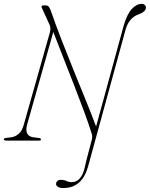

<svg xmlns="http://www.w3.org/2000/svg" viewBox="-27 -728 776 994"><path d="M613.5 -596Q631 -655.5 655.5 -681.8Q680 -708 706.5 -708Q716.5 -708 722.8 -702.2Q729 -696.5 728.5 -688.5Q728.5 -667.5 690 -653.5Q641.5 -636.5 623.5 -576L428 137.5Q396.5 245.5 301 245.5Q282 245.5 272.5 239Q263 232.5 263 223.5Q263.5 215.5 269.8 209.2Q276 203 289 203Q304.5 203 316.8 209Q329 215 345 215Q369 215 386.8 194.8Q404.5 174.5 412.5 135Q414.5 124.5 421 99Q427.5 73.5 435.2 45.2Q443 17 447.5 -1.5Q454 -23 446.5 -40Q432 -86.5 408.8 -149.5Q385.5 -212.5 357.8 -283.8Q330 -355 301.8 -426.8Q273.5 -498.5 249 -562.5L113 -81.5Q98 -24 146.5 -17L176 -13.5Q185 -12 185 -6Q185 0 175.5 0H6Q-7 0 -7 -6.5Q-7 -13 4.5 -14L30 -17Q53 -20 70.5 -35.8Q88 -51.5 96 -82L231 -559.5Q238.5 -584 227.5 -604.5L190 -686.5Q186.5 -691.5 188.5 -695.8Q190.5 -700 197 -700H211Q219.5 -700 224.2 -694.5Q229 -689 234.5 -677Q261 -600 293 -518Q325 -436 357.5 -355.8Q390 -275.5 419.5 -203.2Q449 -131 470.5 -73Z"/></svg>

Font: Fraunces 72pt Thin
Style: Italic
Weight: 100
Italic angle: -16°
Version: Version 1.000;[b76b70a41]